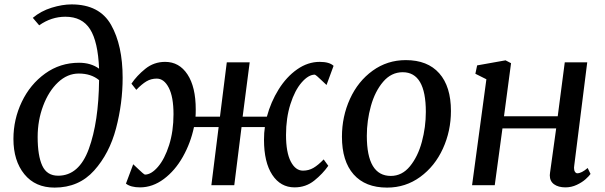

<svg xmlns="http://www.w3.org/2000/svg" viewBox="-20 -841 2746 872"><path d="M305 -821Q432 -821 484.5 -728Q537 -635 537 -488Q537 -372 507 -258Q477 -144 407.5 -66.5Q338 11 228 11Q140 11 90.5 -50Q41 -111 41 -210Q41 -299 79 -378.5Q117 -458 185 -507Q253 -556 339 -556Q393 -556 430 -529Q425 -652 389 -708.5Q353 -765 277 -765Q213 -765 158 -726L129 -760Q166 -791 214.5 -806Q263 -821 305 -821ZM151 -219Q151 -134 172 -88.5Q193 -43 244 -43Q339 -43 383.5 -165Q428 -287 430 -477Q394 -507 338 -507Q286 -507 243.5 -467Q201 -427 176 -360.5Q151 -294 151 -219Z M1432 -560Q1476 -560 1495 -542L1463 -455Q1458 -459 1438 -478.5Q1418 -498 1410 -502Q1381 -502 1350 -466.5Q1319 -431 1299 -368Q1279 -305 1279 -228Q1279 -149 1300.5 -107.5Q1322 -66 1356 -66Q1382 -66 1403.5 -78.5Q1425 -91 1450 -117L1471 -88Q1446 -52 1407.5 -21Q1369 10 1318 10Q1254 10 1216.5 -47Q1179 -104 1179 -206Q1179 -239 1183 -264H1077L1044 0H940L973 -264H861Q846 -192 810.5 -129Q775 -66 724 -28Q673 10 616 10Q574 10 552 -7L585 -95Q590 -91 610 -71.5Q630 -52 638 -48Q667 -48 697.5 -83.5Q728 -119 748 -182Q768 -245 768 -322Q768 -401 746.5 -442.5Q725 -484 692 -484Q666 -484 645 -471.5Q624 -459 599 -433L577 -461Q601 -497 640 -528.5Q679 -560 730 -560Q794 -560 831.5 -503Q869 -446 869 -344Q869 -321 868 -311H979L1010 -558H1114L1082 -311H1192Q1210 -378 1245.5 -435Q1281 -492 1329.5 -526Q1378 -560 1432 -560Z M2028 -337Q2028 -246 1991.5 -166Q1955 -86 1888.5 -37.5Q1822 11 1738 11Q1639 11 1586 -49Q1533 -109 1533 -220Q1533 -312 1569.5 -392Q1606 -472 1672.5 -520Q1739 -568 1823 -568Q1922 -568 1975 -508Q2028 -448 2028 -337ZM1646 -224Q1646 -42 1755 -42Q1806 -42 1842 -86Q1878 -130 1896 -197Q1914 -264 1914 -333Q1914 -513 1809 -513Q1757 -513 1720 -469.5Q1683 -426 1664.5 -359.5Q1646 -293 1646 -224Z M2587 -79Q2587 -67 2591.5 -60.5Q2596 -54 2602 -54Q2621 -54 2649 -78L2662 -51Q2656 -42 2640 -27.5Q2624 -13 2599.5 -1.5Q2575 10 2548 10Q2516 10 2496.5 -4Q2477 -18 2477 -45L2478 -56L2506 -258H2262L2227 0H2124L2189 -481L2139 -506L2147 -544L2276 -567L2301 -554L2269 -313H2513L2545 -558H2647L2588 -89Z"/></svg>

Font: Koeln Type Serif
Style: Italic
Weight: 400
Italic angle: -8°
Designer: Eben Sorkin
Foundry: Eben Sorkin
Version: Version 2.002